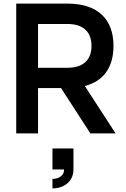

<svg xmlns="http://www.w3.org/2000/svg" viewBox="-20 -740 701 1065"><path d="M318.5 -251.5H191V0H70V-720H354Q418 -720 465.8 -704Q513.5 -688 545.5 -657.8Q577.5 -627.5 593.5 -584Q609.5 -540.5 609.5 -485.5Q609.5 -398.5 570 -341.2Q530.5 -284 450.5 -263L621 0H481.5ZM191 -364H353.5Q419 -364 453.2 -395.2Q487.5 -426.5 487.5 -485.5Q487.5 -544.5 453.2 -575.8Q419 -607 353.5 -607H191ZM271 252.5Q282.5 252.5 297 248.5Q311.5 244.5 323.2 233Q335 221.5 335 201.5Q335 201 335 200H271V83.5H387.5V200Q387.5 231.5 372.5 255.2Q357.5 279 331 292Q304.5 305 271 305Z"/></svg>

Font: Vela Sans Bd
Style: Bold
Weight: 700
Designer: Principal design: Mikhail Sharanda - project Manrope.
Design modification: Ravid Balaliev
Foundry: Mikhail Sharanda
Version: Version 1.001